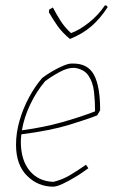

<svg xmlns="http://www.w3.org/2000/svg" viewBox="-20 -693 423 719"><path d="M179 6Q122 6 81 -35Q40 -76 40 -151Q40 -195 53 -240.5Q66 -286 88.5 -328Q111 -370 138 -401Q155 -414 176.5 -426.5Q198 -439 218.5 -447.5Q239 -456 252 -455Q308 -456 331.5 -413.5Q355 -371 355 -280L344 -261Q309 -247 239 -225.5Q169 -204 60 -190Q58 -174 58 -159Q59 -92 91.5 -53Q124 -14 180 -12Q213 -20 241 -36.5Q269 -53 302 -76L311 -63Q301 -56 287.5 -46.5Q274 -37 260 -29Q237 -15 214.5 -4.5Q192 6 179 6ZM149 -389Q116 -350 93 -301.5Q70 -253 62 -205Q144 -216 213 -235.5Q282 -255 336 -276Q336 -314 332 -349.5Q328 -385 311.5 -409.5Q295 -434 259 -439Q234 -440 203.5 -423.5Q173 -407 149 -389ZM242 -547Q212 -572 195 -596.5Q178 -621 163 -647L164 -657L178 -665Q191 -640 206.5 -615.5Q222 -591 246 -569Q277 -580 312.5 -608Q348 -636 373 -673Q381 -673 383 -666Q355 -623 322 -594.5Q289 -566 242 -547Z"/></svg>

Font: Labrada Thin
Style: Italic
Weight: 100
Italic angle: -7°
Designer: Mercedes Jáuregui
Foundry: Omnibus-Type Team
Version: Version 1.000; ttfautohint (v1.8.4.7-5d5b)